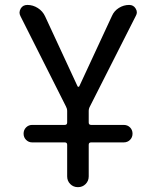

<svg xmlns="http://www.w3.org/2000/svg" viewBox="-20 -567 627 783"><path d="M111.3 13.7Q96.7 13.7 86.4 3.4Q76.2 -6.8 76.2 -22Q76.2 -37.1 86.4 -47.4Q96.7 -57.6 111.3 -57.6H244.1Q253.9 -57.6 253.9 -67.4V-114.3Q253.9 -124 249 -132.8L63.5 -501Q59.6 -508.8 59.6 -515.6Q59.6 -523.4 64.5 -532.2Q73.2 -546.9 91.8 -546.9Q114.3 -546.9 134.3 -534.2Q154.3 -521.5 164.1 -500L295.9 -215.8Q296.9 -212.9 299.8 -212.9Q302.7 -212.9 303.7 -215.8L436.5 -502Q445.3 -522.5 464.8 -534.7Q484.4 -546.9 506.8 -546.9Q524.4 -546.9 533.2 -532.2Q538.1 -524.4 538.1 -516.6Q538.1 -509.8 534.2 -502.9L346.7 -132.8Q341.8 -124 341.8 -114.3V-67.4Q341.8 -57.6 351.6 -57.6H484.4Q500 -57.6 510.3 -47.4Q520.5 -37.1 520.5 -22Q520.5 -6.8 510.3 3.4Q500 13.7 484.4 13.7H351.6Q341.8 13.7 341.8 23.4V152.3Q341.8 170.9 329.1 183.6Q316.4 196.3 297.9 196.3Q279.3 196.3 266.6 183.6Q253.9 170.9 253.9 152.3V23.4Q253.9 13.7 244.1 13.7Z"/></svg>

Font: Gen Jyuu GothicX Regular
Style: Regular
Weight: 400
Designer: [Source Han Sans]
Ryoko NISHIZUKA  (kana & ideographs); Paul D. Hunt (Latin, Greek & Cyrillic); Wenlong ZHANG  (bopomofo
Version: Version 1.002.20150607